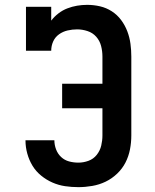

<svg xmlns="http://www.w3.org/2000/svg" viewBox="-20 -763 640 791"><path d="M303 8Q275 8 248 4Q221 0 196 -11Q171 -22 149.5 -39.5Q128 -57 114 -80Q100 -103 92.5 -130Q85 -157 85 -184Q85 -184 85 -184.5Q85 -185 85 -185H204Q204 -185 204 -185Q204 -185 204 -185Q204 -166 211 -147.5Q218 -129 232 -116Q246 -103 264.5 -98Q283 -93 303 -93Q324 -93 344.5 -100.5Q365 -108 378.5 -125Q392 -142 397 -163Q402 -184 402 -205V-317H236V-418H402V-530Q402 -552 396.5 -573.5Q391 -595 376.5 -611.5Q362 -628 340.5 -635Q319 -642 298 -642Q278 -642 258.5 -637.5Q239 -633 223 -621.5Q207 -610 199 -592Q191 -574 191 -554H87V-735H191V-678Q204 -695 221 -708Q238 -721 257.5 -728.5Q277 -736 297.5 -739.5Q318 -743 339 -743Q366 -743 392 -737Q418 -731 440.5 -716.5Q463 -702 479 -680.5Q495 -659 504.5 -634Q514 -609 517.5 -582.5Q521 -556 521 -530V-205Q521 -176 515.5 -147.5Q510 -119 497 -93.5Q484 -68 462.5 -47.5Q441 -27 415 -14.5Q389 -2 360 3Q331 8 303 8Z"/></svg>

Font: Iosevka Curly Slab Extended
Style: Bold
Weight: 700
Width: 7
Monospace: yes
Designer: Belleve Invis
Foundry: Belleve Invis
Version: Version 11.1.0; ttfautohint (v1.8.3)